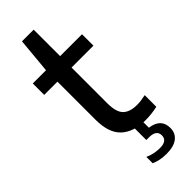

<svg xmlns="http://www.w3.org/2000/svg" viewBox="-308 -766 1005 1005"><g transform="rotate(-45 194.5 -264.0)"><path d="M289 9.5Q201 9.5 152.8 -35Q104.5 -79.5 104.5 -177.5V-459.5H6.5V-544H104.5L122.5 -740H209V-544H371V-459.5H209V-194.5Q209 -129.5 234.8 -104Q260.5 -78.5 314 -78.5Q341 -78.5 377.5 -86.5V-0.5Q333.5 9.5 289 9.5ZM241.5 212Q192 212 155 195V148Q176 158 198 162Q220 166 238 166Q292.5 166 292.5 126Q292.5 85.5 237.5 85.5H217.5V-10H272.5V49.5Q351.5 60 351.5 130Q351.5 168 323.8 190Q296 212 241.5 212Z"/></g></svg>

Font: Encode Sans Md
Style: Regular
Weight: 500
Designer: Multiple Designers
Foundry: Impallari Type
Version: Version 3.002; ttfautohint (v1.8.3) -l 8 -r 50 -G 200 -x 14 